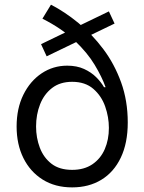

<svg xmlns="http://www.w3.org/2000/svg" viewBox="-20 -793 619 824"><path d="M471.7 -691.9 180.2 -551.3 156.2 -603.5 447.3 -744.1ZM289.6 11.2Q216.3 11.2 162.8 -22.5Q109.4 -56.2 80.3 -115Q51.3 -173.8 51.3 -250Q51.3 -327.6 80.3 -386.5Q109.4 -445.3 158.7 -478.3Q208 -511.2 268.6 -511.2Q309.6 -511.2 340.6 -497.1Q371.6 -482.9 392.8 -461.7Q414.1 -440.4 426.3 -418.9H433.1Q417.5 -462.9 386.2 -514.9Q355 -566.9 300.8 -618.4Q246.6 -669.9 162.1 -712.9L198.7 -772.9Q258.3 -742.2 316.9 -694.1Q375.5 -646 423.3 -582.3Q471.2 -518.6 499.8 -439.5Q528.3 -360.4 528.3 -267.1Q528.3 -179.2 498.5 -116.7Q468.8 -54.2 415 -21.5Q361.3 11.2 289.6 11.2ZM289.6 -64Q341.3 -64 376.7 -88.1Q412.1 -112.3 429.7 -153.1Q447.3 -193.8 447.3 -244.1Q447.3 -290.5 431.4 -335.9Q415.5 -381.3 380.6 -411.6Q345.7 -441.9 289.6 -441.9Q237.8 -441.9 203.4 -415.3Q168.9 -388.7 151.9 -345Q134.8 -301.3 134.8 -250Q134.8 -201.7 150.9 -159.2Q167 -116.7 200.9 -90.3Q234.9 -64 289.6 -64Z"/></svg>

Font: Sahel VF Regular
Style: Regular
Weight: 400
Foundry: Saber Rastikerdar (saber.rastikerdar@gmail.com)
Version: Version 3.4.0